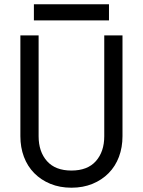

<svg xmlns="http://www.w3.org/2000/svg" viewBox="-20 -865 666 895"><path d="M138 -845H488V-770H138ZM160 -700V-230Q160 -158 199 -114Q238 -70 313 -70Q388 -70 427 -114Q466 -158 466 -230V-700H551V-230Q551 -178 534.5 -134Q518 -90 486.5 -58Q455 -26 411 -8Q367 10 313 10Q259 10 215 -8Q171 -26 139.5 -58Q108 -90 91.5 -134Q75 -178 75 -230V-700Z"/></svg>

Font: Jost
Style: Regular
Weight: 400
Version: Version 3.710